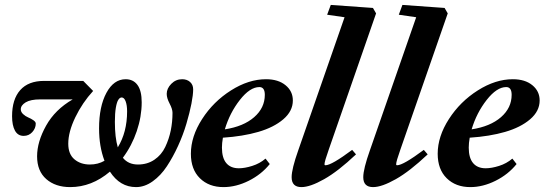

<svg xmlns="http://www.w3.org/2000/svg" viewBox="-20 -745 2201 776"><path d="M263.7 11.2Q204.1 11.2 167 -21.2Q129.9 -53.7 129.9 -113.3Q129.9 -171.9 166.3 -237.1Q202.6 -302.2 273.9 -343.3H142.6Q103.5 -343.3 83.7 -331.3Q64 -319.3 64 -303.2Q64 -292.5 73.5 -283.7Q83 -274.9 94.2 -270.3Q105.5 -265.6 115 -259Q124.5 -252.4 124.5 -245.6Q124.5 -226.6 110.6 -211.2Q96.7 -195.8 75.7 -195.8Q52.2 -195.8 40.5 -217Q28.8 -238.3 28.8 -275.4Q28.8 -343.8 61.8 -380.9Q94.7 -418 158.2 -418H316.4L356.4 -377.4Q313 -330.1 284.4 -271Q255.9 -211.9 255.9 -164.1Q255.9 -122.1 280.8 -101.1Q305.7 -80.1 343.3 -80.1Q376 -80.1 402.3 -95.2Q380.4 -152.8 380.4 -226.1Q380.4 -314.9 410.2 -369.9Q439.9 -424.8 487.8 -424.8Q518.6 -424.8 535.6 -401.6Q552.7 -378.4 552.7 -331.5Q552.7 -273.9 532.7 -214.8Q512.7 -155.8 476.6 -107.4Q498.5 -80.1 537.6 -80.1Q575.7 -80.1 604.2 -99.6Q632.8 -119.1 647.9 -151.1Q663.1 -183.1 670.2 -217.8Q677.2 -252.4 677.2 -289.1Q677.2 -304.2 665.5 -326.4Q653.8 -348.6 653.8 -365.7Q653.8 -387.2 672.1 -406Q690.4 -424.8 716.3 -424.8Q735.8 -424.8 748.3 -413.6Q760.7 -402.3 760.7 -383.8Q760.7 -362.3 753.7 -325.9Q746.6 -289.6 733.4 -244.9Q720.2 -200.2 699.7 -155.3Q679.2 -110.4 654.5 -73Q629.9 -35.6 597.2 -12.2Q564.5 11.2 529.8 11.2Q464.8 11.2 424.3 -51.3Q350.6 11.2 263.7 11.2ZM444.3 -252.4Q444.3 -189.5 456.1 -149.4Q493.7 -210.9 493.7 -294.9Q493.7 -319.8 487.8 -335.4Q481.9 -351.1 471.7 -351.1Q464.4 -351.1 458.3 -341.8Q452.1 -332.5 448.2 -309.8Q444.3 -287.1 444.3 -252.4Z M883.3 11.2Q824.2 11.2 787.8 -24.7Q751.5 -60.5 751.5 -123.5Q751.5 -193.4 796.9 -263.9Q842.3 -334.5 913.6 -379.6Q984.9 -424.8 1055.2 -424.8Q1104.5 -424.8 1134 -400.6Q1163.6 -376.5 1163.6 -338.9Q1163.6 -295.9 1125 -262.9Q1086.4 -230 1023.9 -211.9Q961.4 -193.8 880.9 -188.5Q877 -166.5 877 -148.4Q877 -106.9 894.5 -85.9Q912.1 -64.9 945.3 -64.9Q969.2 -64.9 999.5 -74.5Q1029.8 -84 1053.2 -104L1070.3 -82Q1036.6 -40 985.4 -14.4Q934.1 11.2 883.3 11.2ZM1028.3 -393.1Q990.2 -393.1 949.5 -341.1Q908.7 -289.1 888.7 -222.2Q964.4 -233.9 1007.3 -271.5Q1050.3 -309.1 1050.3 -361.8Q1050.3 -393.1 1028.3 -393.1Z M1198.2 11.2Q1158.7 11.2 1158.7 -28.8Q1158.7 -62 1185.5 -137.7L1372.6 -675.3L1302.2 -685.5L1316.9 -725.1L1487.3 -712.9L1500 -690.9L1308.6 -140.1Q1291.5 -92.3 1291.5 -81.1Q1291.5 -77.1 1295.4 -77.1Q1319.8 -77.1 1403.3 -139.2L1418.9 -121.1Q1346.7 -52.7 1290 -20.8Q1233.4 11.2 1198.2 11.2Z M1487.8 11.2Q1448.2 11.2 1448.2 -28.8Q1448.2 -62 1475.1 -137.7L1662.1 -675.3L1591.8 -685.5L1606.4 -725.1L1776.9 -712.9L1789.6 -690.9L1598.1 -140.1Q1581.1 -92.3 1581.1 -81.1Q1581.1 -77.1 1585 -77.1Q1609.4 -77.1 1692.9 -139.2L1708.5 -121.1Q1636.2 -52.7 1579.6 -20.8Q1522.9 11.2 1487.8 11.2Z M1880.9 11.2Q1821.8 11.2 1785.4 -24.7Q1749 -60.5 1749 -123.5Q1749 -193.4 1794.4 -263.9Q1839.8 -334.5 1911.1 -379.6Q1982.4 -424.8 2052.7 -424.8Q2102.1 -424.8 2131.6 -400.6Q2161.1 -376.5 2161.1 -338.9Q2161.1 -295.9 2122.6 -262.9Q2084 -230 2021.5 -211.9Q1959 -193.8 1878.4 -188.5Q1874.5 -166.5 1874.5 -148.4Q1874.5 -106.9 1892.1 -85.9Q1909.7 -64.9 1942.9 -64.9Q1966.8 -64.9 1997.1 -74.5Q2027.3 -84 2050.8 -104L2067.9 -82Q2034.2 -40 1982.9 -14.4Q1931.6 11.2 1880.9 11.2ZM2025.9 -393.1Q1987.8 -393.1 1947 -341.1Q1906.2 -289.1 1886.2 -222.2Q1961.9 -233.9 2004.9 -271.5Q2047.9 -309.1 2047.9 -361.8Q2047.9 -393.1 2025.9 -393.1Z"/></svg>

Font: Elstob 18pt ExtraBold
Style: Italic
Weight: 800
Italic angle: -20°
Designer: Peter S. Baker
Version: Version 1.015